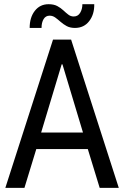

<svg xmlns="http://www.w3.org/2000/svg" viewBox="-20 -912 602 932"><path d="M5.9 0 237.3 -719.7H325.2L556.6 0H463.9L406.2 -188.5H156.2L98.6 0ZM279.3 -599.6 179.7 -268.6H382.8L283.2 -599.6ZM124 -776.4Q124 -827.6 149.2 -859.6Q174.3 -891.6 215.8 -891.6Q241.2 -891.6 258.1 -882.6Q274.9 -873.5 287.4 -861.8Q299.8 -850.1 311.5 -841.1Q323.2 -832 337.9 -832Q358.4 -832 369.1 -849.9Q379.9 -867.7 379.9 -891.6H437.5Q438.5 -842.8 413.1 -809.6Q387.7 -776.4 343.8 -776.4Q320.3 -776.4 303.7 -785.4Q287.1 -794.4 273.9 -806.2Q260.7 -817.9 248.3 -826.9Q235.8 -835.9 220.7 -835.9Q201.7 -835.9 191.7 -819.3Q181.6 -802.7 181.6 -776.4Z"/></svg>

Font: Reddit Mono
Style: Regular
Weight: 400
Monospace: yes
Designer: Stephen Hutchings
Foundry: Reddit
Version: Version 1.014; ttfautohint (v1.8.4.7-5d5b)